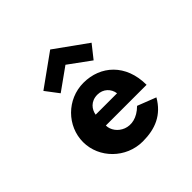

<svg xmlns="http://www.w3.org/2000/svg" viewBox="-93 -331 400 400"><g transform="rotate(-45 107.0 -131.0)"><path d="M79 -104C81 -117 91 -131 111 -131C128 -131 140 -119 142 -104ZM153 -56C117 -20 78 -46 78 -73H198C198 -134 158 -169 108 -169C59 -169 20 -129 20 -82C20 -35 60 5 109 5C146 5 175 -7 194 -40ZM37 -216 59 -187 108 -222 156 -187 179 -216 108 -267Z"/></g></svg>

Font: Hussar Tani
Style: Dwa
Weight: 700
Foundry: Cannot Into Space Fonts
Version: Version 0.92